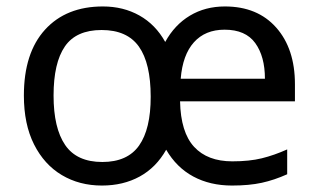

<svg xmlns="http://www.w3.org/2000/svg" viewBox="-20 -565 986 595"><path d="M677 -545Q778 -545 836 -479.5Q894 -414 894 -304V-251H538Q540 -155 581.5 -110Q623 -65 700 -65Q753 -65 791.5 -74.5Q830 -84 870 -102V-25Q830 -7 791 1.5Q752 10 699 10Q631 10 579 -18Q527 -46 495 -101Q464 -46 413 -18Q362 10 296 10Q226 10 171.5 -22.5Q117 -55 85.5 -117.5Q54 -180 54 -269Q54 -401 119.5 -473Q185 -545 299 -545Q362 -545 412 -517Q462 -489 492 -435Q521 -488 568.5 -516.5Q616 -545 677 -545ZM676 -473Q616 -473 581 -434Q546 -395 540 -321H801Q801 -390 771 -431.5Q741 -473 676 -473ZM295 -472Q216 -472 181 -421Q146 -370 146 -269Q146 -168 182 -115.5Q218 -63 297 -63Q375 -63 411 -114Q447 -165 447 -265Q447 -369 410.5 -420.5Q374 -472 295 -472Z"/></svg>

Font: Go Noto Current
Style: Regular
Weight: 400
Designer: Monotype Design Team
Foundry: Monotype Imaging Inc.
Version: Version 2.007; ttfautohint (v1.8) -l 8 -r 50 -G 200 -x 14 -D